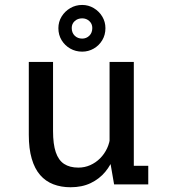

<svg xmlns="http://www.w3.org/2000/svg" viewBox="-20 -753 690 784"><path d="M268.1 11.6Q229.3 11.6 197.7 -0.6Q166.1 -12.7 143.8 -38.4Q121.5 -64.1 109.6 -104.9Q97.6 -145.6 97.6 -202.4V-500H196.6V-217.7Q196.6 -164.4 207.7 -131.6Q218.8 -98.8 241.7 -83.7Q264.6 -68.6 300.2 -68.6Q325.6 -68.6 348.2 -78.6Q370.9 -88.6 388.8 -106.5Q406.6 -124.4 417.5 -147.9Q428.4 -171.4 430.1 -198L458.1 -189Q458.1 -151.6 445.9 -115.9Q433.7 -80.1 409.8 -51.3Q385.8 -22.4 350.4 -5.4Q314.9 11.6 268.1 11.6ZM445.9 0 427.4 -107V-500H526.4V-52.6L506.9 -76.1H585.4V0ZM315.6 -542.1Q288.9 -542.1 266.9 -554.6Q244.9 -567.1 231.6 -588.8Q218.4 -610.5 218.4 -637.9Q218.4 -663.9 231.6 -685.5Q244.9 -707 266.9 -719.9Q288.9 -732.8 315.6 -732.8Q341.1 -732.8 362.8 -719.9Q384.5 -707 397.5 -685.5Q410.5 -663.9 410.5 -637.9Q410.5 -610.5 397.5 -588.8Q384.5 -567.1 362.8 -554.6Q341.1 -542.1 315.6 -542.1ZM315.6 -595.4Q332.7 -595.4 344.8 -607.2Q356.9 -619.1 356.9 -638.7Q356.9 -655.8 344.8 -666.9Q332.7 -678.1 315.6 -678.1Q297.2 -678.1 285.1 -666.9Q272.9 -655.8 272.9 -638.7Q272.9 -619.1 285.1 -607.2Q297.2 -595.4 315.6 -595.4Z"/></svg>

Font: Trispace Thin
Style: Regular
Weight: 100
Designer: Tyler Finck
Foundry: Etcetera Type Company
Version: Version 1.210